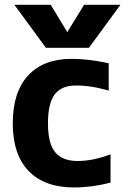

<svg xmlns="http://www.w3.org/2000/svg" viewBox="-20 -784 583 815"><path d="M284.2 -534.2Q354.5 -534.2 441.4 -515.6V-399.4Q364.3 -421.9 300.8 -420.9Q241.2 -420.9 212.4 -383.3Q183.6 -345.7 183.6 -260.7Q183.6 -173.8 214.8 -137.2Q246.1 -100.6 309.6 -100.6Q374 -100.6 449.2 -128.9V-8.8Q370.1 11.7 293.9 11.7Q168.9 11.7 101.6 -58.1Q34.2 -127.9 34.2 -260.7Q34.2 -392.6 99.1 -463.4Q164.1 -534.2 284.2 -534.2ZM265.6 -647.5 336.9 -763.7H491.2L357.4 -581.1H174.8L41 -763.7H195.3Z"/></svg>

Font: Gen Shin Gothic Bold
Style: Bold
Weight: 700
Designer: [Source Han Sans]
Ryoko NISHIZUKA  (kana & ideographs); Paul D. Hunt (Latin, Greek & Cyrillic); Wenlong ZHANG  (bopomofo
Version: Version 1.002.20150607